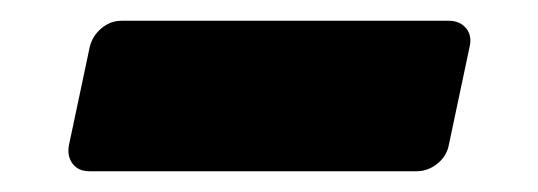

<svg xmlns="http://www.w3.org/2000/svg" viewBox="-20 -392 516 184"><path d="M65.6 -227.9Q55 -227.9 49.6 -235.1Q44.1 -242.4 46.1 -253L66 -347Q68.6 -357.6 77.2 -364.9Q85.8 -372.1 96.4 -372.1H410.1Q420.7 -372.1 426.7 -364.9Q432.6 -357.6 430 -347L410.1 -253Q408.1 -242.4 399.1 -235.1Q390 -227.9 379.4 -227.9Z"/></svg>

Font: Rubik Light
Style: Italic
Weight: 300
Italic angle: -12°
Designer: Hubert and Fischer
Foundry: Hubert and Fischer
Version: Version 2.300;gftools[0.9.30]